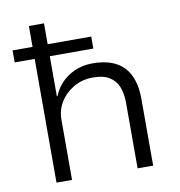

<svg xmlns="http://www.w3.org/2000/svg" viewBox="-80 -778 796 851"><g transform="rotate(-10 318.5 -352.5)"><path d="M106 0V-557H16V-611H106V-705H174V-611H370V-557H174V-377H177Q199 -431 246.5 -462Q294 -493 355 -493Q448 -493 494.5 -444.5Q541 -396 541 -300V0H471V-296Q471 -336 459 -366.5Q447 -397 419.5 -414Q392 -431 346 -431Q297 -431 258.5 -408.5Q220 -386 198 -350Q176 -314 176 -272V0Z"/></g></svg>

Font: Nunito Sans 7pt Light
Style: Regular
Weight: 300
Designer: Vernon Adams
Foundry: Vernon Adams
Version: Version 3.101;gftools[0.9.27]